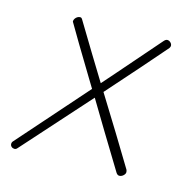

<svg xmlns="http://www.w3.org/2000/svg" viewBox="-81 -587 673 667"><g transform="rotate(15 255.5 -253.5)"><path d="M456 -480Q388 -401 274 -273Q358 -138 421 -33Q423 -29 423 -24Q423 -18 416.5 -12Q410 -6 402 -6Q396 -6 391 -13Q306 -152 250 -246L36 -7Q32 -2 26 -2Q20 -2 15.5 -6Q11 -10 11 -16Q11 -22 15 -26L233 -273L213 -306Q136 -433 109 -480L108 -482Q108 -490 114.5 -496.5Q121 -503 130 -503Q133 -503 136 -499Q207 -381 257 -300Q303 -352 301 -350Q398 -462 430 -498Q436 -505 442 -505Q448 -505 453.5 -500Q459 -495 459 -488Q459 -485 456 -480Z"/></g></svg>

Font: Mali ExtraLight
Style: Italic
Weight: 275
Italic angle: -10°
Version: Version 1.000; ttfautohint (v1.6)